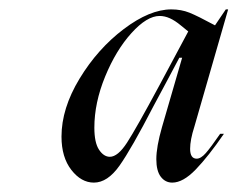

<svg xmlns="http://www.w3.org/2000/svg" viewBox="-20 -797 506 409"><path d="M320 -616 381 -730Q377 -733 365 -743Q353 -753 342 -758Q331 -763 320 -763Q293 -763 260 -726.5Q227 -690 204 -634Q181 -578 181 -525Q181 -493 191 -478Q201 -463 214 -463Q231 -463 250.5 -493Q270 -523 320 -616ZM345 -777Q366 -777 383.5 -770Q401 -763 438 -743L461 -777H466L394 -527Q385 -499 385 -480Q385 -459 399 -459Q408 -459 418.5 -471Q429 -483 449 -512H457Q424 -464 397 -436Q370 -408 347 -408Q332 -408 322.5 -420.5Q313 -433 313 -458Q313 -484 325 -526L368 -674H362L329 -612L307 -571Q260 -480 234.5 -444Q209 -408 180 -408Q153 -408 132 -435Q111 -462 111 -506Q111 -566 149.5 -629.5Q188 -693 243.5 -735Q299 -777 345 -777Z"/></svg>

Font: Nyght Serif Italic
Style: Regular
Weight: 400
Italic angle: -16°
Designer: Maksym Kobuzan
Version: Version 0.410